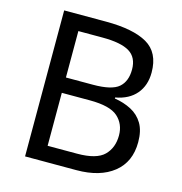

<svg xmlns="http://www.w3.org/2000/svg" viewBox="-106 -810 862 907"><g transform="rotate(15 325.0 -357.0)"><path d="M301 -714Q435 -714 503.5 -674.5Q572 -635 572 -537Q572 -474 537 -432.5Q502 -391 436 -379V-374Q481 -367 517.5 -348Q554 -329 575 -294Q596 -259 596 -203Q596 -106 529.5 -53Q463 0 348 0H97V-714ZM319 -410Q411 -410 445 -439.5Q479 -469 479 -527Q479 -586 437.5 -611.5Q396 -637 305 -637H187V-410ZM187 -335V-76H331Q426 -76 463 -113Q500 -150 500 -210Q500 -266 461.5 -300.5Q423 -335 324 -335Z"/></g></svg>

Font: Noto Sans Old North Arabian
Style: Regular
Weight: 400
Designer: Monotype Design Team
Foundry: Monotype Imaging Inc.
Version: Version 2.001; ttfautohint (v1.8.4.7-5d5b)